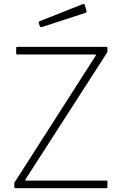

<svg xmlns="http://www.w3.org/2000/svg" viewBox="-20 -988 640 1008"><path d="M63 0Q59 0 57 -1.5Q55 -3 55 -7V-22Q55 -27 56.5 -30.5Q58 -34 62 -39L482 -695Q486 -702 478 -702H72Q68 -702 66.5 -703.5Q65 -705 65 -709V-736Q65 -742 71 -742H538Q544 -742 544 -736V-719Q544 -715 542.5 -713Q541 -711 539 -707L115 -48Q113 -44 113.5 -42Q114 -40 117 -40H538Q544 -40 544 -35V-7Q544 -4 542.5 -2Q541 0 537 0H63ZM424 -964 434 -932Q437 -924 427 -920L200 -846Q196 -845 193.5 -846Q191 -847 189 -851L184 -866Q181 -874 187 -876L416 -967Q422 -969 424 -964Z"/></svg>

Font: Libre Franklin Thin
Style: Regular
Weight: 100
Designer: Pablo Impallari, Rodrigo Fuenzalida, Nhung Nguyen
Foundry: Impallari Type
Version: Version 3.000